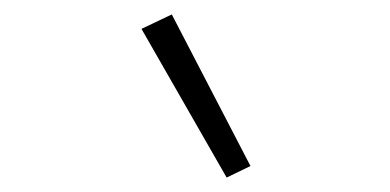

<svg xmlns="http://www.w3.org/2000/svg" viewBox="-20 -804 540 266"><path d="M294 -558 176 -764 218 -784 327 -574Z"/></svg>

Font: Iosevka Aile Extralight
Style: Italic
Weight: 200
Italic angle: -9°
Designer: Belleve Invis
Foundry: Belleve Invis
Version: Version 31.1.0; ttfautohint (v1.8.4)